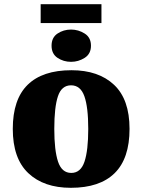

<svg xmlns="http://www.w3.org/2000/svg" viewBox="-20 -886 680 916"><path d="M174 -776V-866H464V-776ZM319 -591Q283 -591 254.5 -610Q226 -629 226 -668Q226 -707 254.5 -726Q283 -745 319 -745Q354 -745 384 -726Q414 -707 414 -668Q414 -629 384 -610Q354 -591 319 -591ZM318 10Q189 10 115 -60Q41 -130 41 -271Q41 -412 112 -481.5Q183 -551 321 -551Q450 -551 524 -481.5Q598 -412 598 -271Q598 -130 527 -60Q456 10 318 10ZM320 -61Q365 -61 383 -114.5Q401 -168 401 -271Q401 -375 382.5 -427Q364 -479 319 -479Q274 -479 256.5 -427Q239 -375 239 -271Q239 -168 257 -114.5Q275 -61 320 -61Z"/></svg>

Font: Noto Serif Black
Style: Regular
Weight: 900
Designer: Monotype Design Team
Foundry: Monotype Imaging Inc.
Version: Version 2.014; ttfautohint (v1.8.4.7-5d5b)